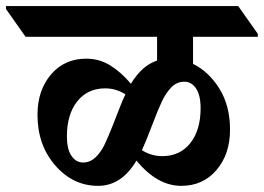

<svg xmlns="http://www.w3.org/2000/svg" viewBox="-89 -642 868 631"><path d="M545.4 -521V-432.1Q597.2 -406.7 632.1 -350.6Q667 -294.4 667 -215.8Q667 -135.3 622.6 -83.3Q578.1 -31.2 506.8 -31.2Q427.7 -31.2 359.4 -114.3Q310.5 -31.2 233.4 -31.2Q150.9 -31.2 92.5 -98.4Q34.2 -165.5 34.2 -264.6Q34.2 -345.2 78.6 -397.2Q123 -449.2 194.3 -449.2Q237.8 -449.2 273.7 -426.8Q309.6 -404.3 341.3 -366.7Q377.9 -427.2 427.2 -442.9V-521H-4.9L-69.3 -612.3V-622.1H693.8L758.3 -530.8V-521ZM516.6 -373.5Q492.2 -373.5 474.1 -355Q456.1 -336.4 442.9 -308.3Q429.7 -280.3 411.1 -231Q389.6 -174.3 377.4 -148.4Q408.2 -128.9 444.3 -128.9Q502.4 -128.9 536.4 -171.6Q570.3 -214.4 570.3 -286.6Q570.3 -328.6 555.4 -351.1Q540.5 -373.5 516.6 -373.5ZM323.2 -332Q292.5 -351.6 256.8 -351.6Q198.7 -351.6 164.8 -308.8Q130.9 -266.1 130.9 -193.8Q130.9 -151.9 145.8 -129.9Q160.6 -107.9 184.6 -107.9Q202.6 -107.9 217.5 -118.7Q232.4 -129.4 246.8 -152.3Q261.2 -175.3 301.8 -281.7Q312 -309.1 323.2 -332Z"/></svg>

Font: Noto Serif Devanagari
Style: Bold
Weight: 700
Designer: Monotype Design Team
Foundry: Monotype Imaging Inc.
Version: Version 1.01